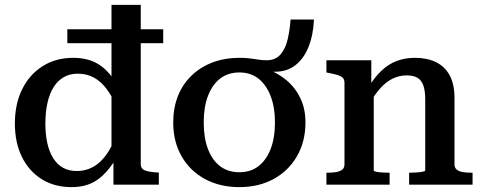

<svg xmlns="http://www.w3.org/2000/svg" viewBox="-20 -757 1977 787"><path d="M280 -520Q333 -520 371.5 -500.5Q410 -481 440 -440Q470 -399 498 -334L460 -315Q440 -362 416.5 -393Q393 -424 364 -439.5Q335 -455 299 -455Q266 -455 241 -440.5Q216 -426 199.5 -399.5Q183 -373 174.5 -335Q166 -297 166 -251Q166 -206 174 -170Q182 -134 198.5 -108Q215 -82 239 -69Q263 -56 295 -56Q322 -56 346 -65.5Q370 -75 390 -93.5Q410 -112 427 -140Q444 -168 460 -203L495 -174Q462 -112 431 -71Q400 -30 362.5 -10Q325 10 273 10Q203 10 151 -22.5Q99 -55 70 -113.5Q41 -172 41 -251Q41 -331 71 -391.5Q101 -452 155 -486Q209 -520 280 -520ZM437 -737H557V-84Q557 -64 577 -57.5Q597 -51 628 -50L631 -49V0H445V-115L437 -113ZM649 -637V-580H256V-637Z M815 -255Q815 -192 832.5 -146Q850 -100 882.5 -75.5Q915 -51 961 -51Q1007 -51 1039 -75.5Q1071 -100 1089 -145.5Q1107 -191 1107 -255Q1107 -318 1089 -364Q1071 -410 1039 -435Q1007 -460 961 -460Q915 -460 882.5 -435Q850 -410 832.5 -364Q815 -318 815 -255ZM1098 -455 1072 -475Q1119 -458 1155 -427.5Q1191 -397 1211.5 -354Q1232 -311 1232 -255Q1232 -177 1197.5 -117Q1163 -57 1102 -23.5Q1041 10 961 10Q881 10 819.5 -23.5Q758 -57 724 -117Q690 -177 690 -255Q690 -314 709 -362.5Q728 -411 764.5 -446.5Q801 -482 851 -501Q901 -520 962 -520Q981 -520 995.5 -518.5Q1010 -517 1023 -515Q1036 -513 1048 -511.5Q1060 -510 1073 -510Q1109 -510 1129.5 -533.5Q1150 -557 1159 -595.5Q1168 -634 1171 -677H1267Q1264 -613 1244.5 -564.5Q1225 -516 1190.5 -489.5Q1156 -463 1108 -463Q1104 -463 1101 -463Q1098 -463 1094 -463.5Q1090 -464 1086.5 -465Q1083 -466 1079.5 -466.5Q1076 -467 1072 -468L1098 -471Z M1318 0V-49H1320Q1341 -49 1357 -51.5Q1373 -54 1382.5 -61.5Q1392 -69 1392 -83V-417Q1392 -431 1385 -438Q1378 -445 1363.5 -449.5Q1349 -454 1328 -458L1318 -460V-510H1502V-403L1512 -396V-58Q1512 -55 1522 -53Q1532 -51 1547 -50Q1562 -49 1575 -49H1577V0ZM1917 0H1657V-49H1659Q1671 -49 1686 -50Q1701 -51 1712 -53Q1723 -55 1723 -58V-350Q1723 -384 1715.5 -406Q1708 -428 1691.5 -438Q1675 -448 1647 -448Q1617 -448 1590 -435Q1563 -422 1539.5 -396Q1516 -370 1494 -331L1492 -402Q1516 -441 1544 -467.5Q1572 -494 1606 -507Q1640 -520 1681 -520Q1730 -520 1766.5 -502.5Q1803 -485 1823 -448.5Q1843 -412 1843 -355V-83Q1843 -69 1852.5 -61.5Q1862 -54 1878 -51.5Q1894 -49 1915 -49H1917Z"/></svg>

Font: Roboto Serif 36pt Medium
Style: Regular
Weight: 500
Designer: Greg Gazdowicz
Foundry: Commercial Type
Version: Version 1.008